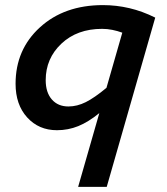

<svg xmlns="http://www.w3.org/2000/svg" viewBox="-20 -502 654 752"><path d="M398 230H286L369 -59Q326 -24 286.5 -8Q247 8 203 8Q132 8 86.5 -42Q41 -92 41 -174Q41 -308 136.5 -395Q232 -482 383 -482Q436 -482 487 -470Q538 -458 588 -433ZM380 -389Q282 -389 220.5 -331Q159 -273 159 -188Q159 -140 183 -112.5Q207 -85 248 -85Q282 -85 316 -102Q350 -119 397 -158L459 -374Q440 -381 420 -385Q400 -389 380 -389Z"/></svg>

Font: Intel One Mono Medium
Style: Italic
Weight: 500
Italic angle: -16°
Monospace: yes
Designer: Fred Shallcrass
Foundry: Frere-Jones Type LLC
Version: Version 1.400;hotconv 1.1.0;makeotfexe 2.6.0;FJTRelease1.4